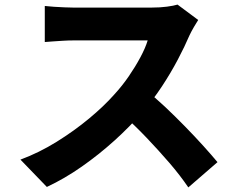

<svg xmlns="http://www.w3.org/2000/svg" viewBox="-20 -767 1040 836"><path d="M843 -680Q837 -671 825 -650.5Q813 -630 805 -613Q785 -566 754.5 -508Q724 -450 685.5 -391.5Q647 -333 603 -282Q547 -217 479 -155.5Q411 -94 336 -41.5Q261 11 184 47L69 -72Q150 -102 226.5 -149.5Q303 -197 368 -251Q433 -305 478 -356Q512 -393 540.5 -434.5Q569 -476 591 -517Q613 -558 623 -591Q613 -591 587.5 -591Q562 -591 529.5 -591Q497 -591 461.5 -591Q426 -591 393 -591Q360 -591 334.5 -591Q309 -591 298 -591Q277 -591 253 -589.5Q229 -588 208 -586.5Q187 -585 175 -584V-741Q191 -739 214.5 -737.5Q238 -736 261 -735Q284 -734 298 -734Q312 -734 339.5 -734Q367 -734 401.5 -734Q436 -734 473 -734Q510 -734 544 -734Q578 -734 604 -734Q630 -734 641 -734Q677 -734 707 -738Q737 -742 753 -747ZM616 -373Q655 -343 698.5 -302Q742 -261 785.5 -216.5Q829 -172 866 -131Q903 -90 927 -61L800 49Q764 -4 717 -58.5Q670 -113 618 -167.5Q566 -222 512 -270Z"/></svg>

Font: Noto Sans KR ExtraBold
Style: Regular
Weight: 800
Designer: Ryoko NISHIZUKA  (kana, bopomofo & ideographs); Paul D. Hunt (Latin, Greek & Cyrillic); Sandoll Communications , Soo-you
Foundry: Adobe
Version: Version 2.004-H2;hotconv 1.0.118;makeotfexe 2.5.65603